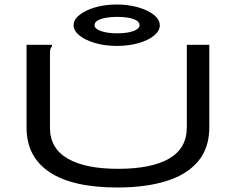

<svg xmlns="http://www.w3.org/2000/svg" viewBox="-20 -822 1040 853"><path d="M502 11Q303 11 200.5 -57Q98 -125 98 -255V-623H211V-616Q205 -610 203.5 -603Q202 -596 202 -579V-254Q202 -163 280.5 -117.5Q359 -72 504 -72Q653 -72 731.5 -117.5Q810 -163 810 -257V-623H910V-258Q910 -164 859.5 -104.5Q809 -45 717 -17Q625 11 502 11ZM499 -618Q447 -618 403.5 -630.5Q360 -643 333.5 -664Q307 -685 307 -710Q307 -735 333.5 -756Q360 -777 403.5 -789.5Q447 -802 499 -802Q550 -802 593.5 -789.5Q637 -777 663.5 -756Q690 -735 690 -709Q690 -685 664.5 -664Q639 -643 595.5 -630.5Q552 -618 499 -618ZM501 -674Q545 -674 572.5 -684Q600 -694 600 -710Q600 -728 572.5 -737.5Q545 -747 501 -747Q457 -747 428.5 -737.5Q400 -728 400 -710Q400 -694 428.5 -684Q457 -674 501 -674Z"/></svg>

Font: Inconsolata UltraExpanded Medium
Style: Regular
Weight: 500
Width: 9
Monospace: yes
Designer: Raph Levien, Cyreal, Brenton Simpson
Foundry: Raph Levien, Cyreal, Google
Version: Version 3.001; ttfautohint (v1.8.2.53-6de2)